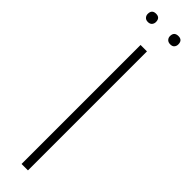

<svg xmlns="http://www.w3.org/2000/svg" viewBox="-286 -795 776 776"><g transform="rotate(45 102.0 -407.0)"><path d="M83.5 -680.2H120.1V0H83.5ZM15.1 -789.6Q15.1 -814 38.6 -814Q62 -814 62 -789.6Q62 -780.3 56.2 -773.4Q50.3 -766.6 38.6 -766.6Q27.3 -766.6 21.2 -773.4Q15.1 -780.3 15.1 -789.6ZM142.1 -789.6Q142.1 -814 166.5 -814Q189.9 -814 189.9 -789.6Q189.9 -780.3 184.3 -773.4Q178.7 -766.6 166.5 -766.6Q154.8 -766.6 148.4 -773.4Q142.1 -780.3 142.1 -789.6Z"/></g></svg>

Font: Tulpen One
Style: Regular
Weight: 400
Designer: Naima Ben Ayed
Foundry: Naima Ben Ayed, Anton Koovit
Version: Version 1.002